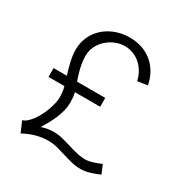

<svg xmlns="http://www.w3.org/2000/svg" viewBox="-145 -725 820 851"><g transform="rotate(30 264.5 -300.0)"><path d="M473.9 -17.9Q472 -22.8 469.4 -28.4Q466.8 -33.9 464.4 -39.9Q462.1 -45.8 459.7 -51.5Q457.2 -57.1 455 -61.8Q446 -58 436.1 -54.1Q426.1 -50.2 416 -47Q405.9 -43.8 396.1 -41.9Q386.4 -40 378.2 -40Q355.2 -40 332.7 -45.5Q310.2 -51 288.1 -57.9Q265.9 -64.8 243.4 -70.5Q220.9 -76.2 197.4 -76.4Q190.4 -76.4 182.7 -75.8Q175 -75.2 167.1 -73.9Q159.2 -72.6 151.1 -70.7Q143.1 -68.7 135 -65.9Q146 -83.7 156.7 -102.9Q167.4 -122.2 175.8 -142.2Q184.1 -162.3 189.4 -183.1Q194.6 -203.9 194.6 -224.5Q194.6 -236.7 193.5 -248.9Q192.5 -261.2 189.5 -275.6H318.4V-320.7H173.9Q168.6 -335.9 164.2 -350.5Q159.7 -365.1 156.4 -379.8Q153.1 -394.5 151.2 -409.8Q149.3 -425.1 149.3 -441.3Q149.3 -458.1 154.3 -473.4Q159.4 -488.6 168.5 -502.4Q177.6 -516.1 190 -527.3Q202.4 -538.4 216.7 -546.3Q231.1 -554.3 246.9 -558.8Q262.6 -563.3 278.5 -563.3Q303 -563.3 323.7 -555.1Q344.4 -546.9 360.4 -532.4Q376.4 -518 387.5 -498.4Q398.6 -478.8 403.7 -455.6Q417.2 -457.8 429 -459.4Q440.9 -460.9 454.5 -463.3Q448.1 -496.5 432.8 -523.2Q417.4 -549.9 394.8 -568.6Q372.3 -587.3 343.2 -597.3Q314.2 -607.2 280.2 -607.2Q255.4 -607.2 232.3 -601.9Q209.3 -596.5 188.9 -586.3Q168.6 -576.1 151.8 -561.4Q135 -546.8 123 -528.1Q110.9 -509.4 104.2 -487Q97.6 -464.5 97.6 -438.9Q97.6 -424.5 99.8 -409.6Q102.1 -394.7 105.4 -379.7Q108.8 -364.7 113.1 -349.9Q117.4 -335 121.7 -320.7H54V-275.6H135.5Q139.2 -261.8 140.8 -248.7Q142.5 -235.5 142.5 -221.7Q142.5 -208.1 138.7 -191.1Q135 -174.1 128.5 -156.3Q122 -138.5 113.2 -121Q104.4 -103.6 94 -89.3Q83.6 -75 72.1 -64.7Q60.7 -54.4 48.8 -51.1L72 3.5Q86.1 -4.4 101.1 -10.7Q116.1 -17 131.8 -21.4Q147.4 -25.8 163.4 -28.1Q179.4 -30.4 195.4 -30.4Q219.2 -30.4 241.8 -24.6Q264.4 -18.7 286.8 -11.7Q309.1 -4.6 331.9 1.2Q354.7 7 378.7 7Q390.7 7 402.3 5.3Q413.9 3.5 425.5 0.2Q437.1 -3.2 449.1 -7.8Q461 -12.5 473.9 -17.9Z"/></g></svg>

Font: SaysetthaMai Thin
Style: Regular
Weight: 100
Designer: John M. Durdin
Foundry: Lao Script for Windows
Version: Version 1.101